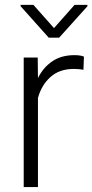

<svg xmlns="http://www.w3.org/2000/svg" viewBox="-20 -763 377 783"><path d="M322.3 -532.2 320.3 -478.5Q311 -480 301.8 -481Q292.5 -481.9 281.2 -481.9Q222.2 -481.9 185.5 -448.7Q148.9 -415.5 134.8 -363.3V0H76.7V-528.3H133.8L134.8 -444.8Q156.2 -487.8 193.1 -512.9Q230 -538.1 283.7 -538.1Q307.6 -538.1 322.3 -532.2ZM116.2 -743.2 200.2 -648.4 284.2 -743.2H336.4V-737.3L221.2 -609.4H178.7L64 -737.8V-743.2Z"/></svg>

Font: Vazirmatn RD FD ExtraLight
Style: Regular
Weight: 200
Designer: Saber Rastikerdar
Foundry: Saber Rastikerdar
Version: Version 33.003